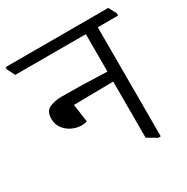

<svg xmlns="http://www.w3.org/2000/svg" viewBox="-181 -772 907 933"><g transform="rotate(-30 272.5 -306.0)"><path d="M572 -597V-584H458V28H444L391 -3V-318L169 -315L183 -215Q172 -210 150 -210Q128 -210 102.5 -221Q77 -232 58.5 -255Q40 -278 40 -312Q40 -354 69.5 -367Q99 -380 138 -380Q253 -380 391 -374V-584H-5L-27 -628V-640H549Z"/></g></svg>

Font: Martel Light
Style: Regular
Weight: 300
Designer: Dan Reynolds
Foundry: Dan Reynolds
Version: Version 1.001; ttfautohint (v1.1) -l 5 -r 5 -G 72 -x 0 -D la